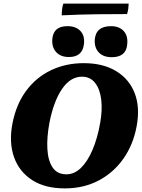

<svg xmlns="http://www.w3.org/2000/svg" viewBox="-20 -1035 785 1064"><path d="M339 9Q229 9 157.5 -37.5Q86 -84 57.5 -165Q29 -246 49 -351Q70 -458 125.5 -532.5Q181 -607 263 -646Q345 -685 444 -685Q551 -685 623.5 -641Q696 -597 726.5 -518.5Q757 -440 737 -334Q718 -232 663 -154.5Q608 -77 525.5 -34Q443 9 339 9ZM348 -69Q392 -69 428.5 -104.5Q465 -140 492.5 -204Q520 -268 535 -353Q548 -425 541 -483Q534 -541 507 -575.5Q480 -610 434 -610Q370 -610 323.5 -541.5Q277 -473 254 -355Q239 -275 242.5 -210Q246 -145 271.5 -107Q297 -69 348 -69ZM362 -719Q316 -719 291 -746.5Q266 -774 270 -819Q273 -854 293.5 -872Q314 -890 354 -890Q401 -890 426 -863Q451 -836 445 -789Q436 -719 362 -719ZM599 -718Q553 -718 528 -744Q503 -770 505 -813Q510 -890 595 -890Q640 -890 665 -863.5Q690 -837 685 -789Q679 -718 599 -718ZM322 -950Q322 -965 324 -983Q326 -1001 331 -1015H693Q693 -1004 691 -988Q689 -972 684 -957Q605 -957 515.5 -956Q426 -955 322 -950Z"/></svg>

Font: Vollkorn Black
Style: Italic
Weight: 900
Italic angle: -11°
Designer: Friedrich Althausen
Foundry: Friedrich Althausen
Version: Version 5.000; ttfautohint (v1.8.3)